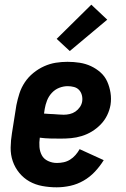

<svg xmlns="http://www.w3.org/2000/svg" viewBox="-20 -792 540 820"><path d="M222 8Q191 8 161 2.5Q131 -3 106 -17Q81 -31 62.5 -53.5Q44 -76 34.5 -103.5Q25 -131 25.5 -162Q26 -193 31 -223L50 -343Q55 -368 63 -393Q71 -418 86 -440.5Q101 -463 122.5 -480.5Q144 -498 168.5 -509Q193 -520 218 -524Q243 -528 268 -528Q295 -528 320.5 -524Q346 -520 368.5 -509.5Q391 -499 409.5 -482.5Q428 -466 438 -443.5Q448 -421 452 -395.5Q456 -370 452 -344Q448 -321 437.5 -299.5Q427 -278 410 -260.5Q393 -243 372.5 -230.5Q352 -218 329 -211Q306 -204 284 -202Q262 -200 239 -200Q217 -200 194.5 -200.5Q172 -201 150 -204Q147 -184 148.5 -164.5Q150 -145 158.5 -129Q167 -113 185 -104.5Q203 -96 223 -96Q237 -96 251.5 -99Q266 -102 279 -110Q292 -118 302.5 -130Q313 -142 320 -155L423 -108Q407 -82 385.5 -59Q364 -36 337 -20.5Q310 -5 280.5 1.5Q251 8 222 8ZM252 -302Q265 -302 278 -305Q291 -308 302 -315.5Q313 -323 321 -334.5Q329 -346 331 -359Q333 -373 329.5 -386Q326 -399 317.5 -408Q309 -417 296 -420.5Q283 -424 269 -424Q251 -424 233 -417Q215 -410 201.5 -395.5Q188 -381 181 -363Q174 -345 171 -327L168 -307Q178 -306 188.5 -305.5Q199 -305 209.5 -304.5Q220 -304 230.5 -303Q241 -302 252 -302ZM278 -574 222 -626 370 -772 438 -708Z"/></svg>

Font: Iosevka Curly Extrabold
Style: Italic
Weight: 800
Italic angle: -9°
Monospace: yes
Designer: Belleve Invis
Foundry: Belleve Invis
Version: Version 22.1.2; ttfautohint (v1.8.4)